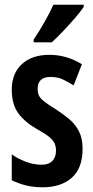

<svg xmlns="http://www.w3.org/2000/svg" viewBox="-20 -786 397 816"><path d="M331 -154Q331 -71 285 -30.5Q239 10 161 10Q123 10 90.5 2Q58 -6 30 -20V-130Q55 -112 88.5 -99Q122 -86 158 -86Q187 -86 202.5 -102Q218 -118 218 -146Q218 -161 213 -174.5Q208 -188 191 -202.5Q174 -217 139 -236Q85 -267 57.5 -305Q30 -343 30 -405Q30 -474 73 -513.5Q116 -553 190 -553Q263 -553 328 -513L293 -423Q269 -438 247 -448.5Q225 -459 194 -459Q140 -459 140 -408Q140 -392 145.5 -380Q151 -368 168 -354.5Q185 -341 218 -321Q249 -301 275 -279Q301 -257 316 -227Q331 -197 331 -154ZM336 -757Q323 -737 299 -709.5Q275 -682 248.5 -654Q222 -626 200 -606H123V-618Q150 -658 171 -695.5Q192 -733 207 -766H336Z"/></svg>

Font: Noto Sans Malayalam ExtraCondensed SemiBold
Style: Regular
Weight: 600
Width: 2
Designer: Jelle Bosma - Monotype Design Team
Foundry: Monotype Imaging Inc.
Version: Version 2.104; ttfautohint (v1.8.4.7-5d5b)